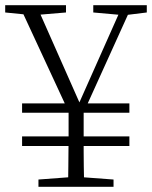

<svg xmlns="http://www.w3.org/2000/svg" viewBox="-25 -719 585 739"><path d="M285 -260 253 -259 49 -699H115L289 -306H273L278 -319L447 -699H484ZM95 -661 -5 -671V-699H229V-671L110 -661ZM257 -38H278L412 -28V0H123V-28ZM239 -189V-312H297V-189Q297 -161 297 -135.5Q297 -110 297.5 -78Q298 -46 299 0H237Q238 -46 238 -78Q238 -110 238.5 -135.5Q239 -161 239 -189ZM446 -661 334 -671V-699H540V-671L459 -661ZM60 -157V-194H473V-157ZM60 -285V-321H473V-285Z"/></svg>

Font: Noto Serif KR
Style: Regular
Weight: 200
Designer: Ryoko NISHIZUKA 西塚涼子 (kana & ideographs); Frank Grießhammer (Latin, Greek & Cyrillic); Wenlong ZHANG 张文龙 (bopomofo); San
Foundry: Adobe
Version: Version 2.001;hotconv 1.1.0;makeotfexe 2.6.0